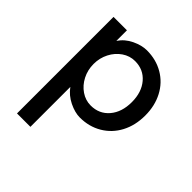

<svg xmlns="http://www.w3.org/2000/svg" viewBox="-183 -605 962 962"><g transform="rotate(45 298.5 -124.0)"><path d="M447 -229Q447 -299 410 -342.5Q373 -386 313 -386Q276 -386 244.5 -364.5Q213 -343 194.5 -307Q176 -271 176 -229Q176 -186 194.5 -150Q213 -114 244.5 -92.5Q276 -71 313 -71Q373 -71 410 -114.5Q447 -158 447 -229ZM542 -229Q542 -159 513.5 -105Q485 -51 433.5 -20.5Q382 10 317 10Q282 10 241 -10Q200 -30 175 -65V218H80V-466H175V-391Q199 -427 240 -446.5Q281 -466 317 -466Q382 -466 433.5 -436Q485 -406 513.5 -352Q542 -298 542 -229Z"/></g></svg>

Font: SUITE SemiBold
Style: Regular
Weight: 600
Designer: Sun
Foundry: Sun
Version: Version 2.040